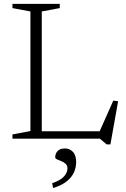

<svg xmlns="http://www.w3.org/2000/svg" viewBox="-20 -702 640 972"><path d="M539 29H520L485.5 0H157V-37.5H517.5L477 -20.5L553.5 -192.5L578 -189.5ZM191.5 -644V0H43V-21.5L134 -38.5V-644L43 -661V-682.5H282.5V-661ZM244 225.5Q287 211 304.2 191Q321.5 171 321.5 150.5Q321.5 135.5 312 127Q302.5 118.5 290.2 113.8Q278 109 268.8 104.8Q259.5 100.5 259.5 95Q259.5 75 272 62.2Q284.5 49.5 308.5 49.5Q332.5 49.5 349 66.5Q365.5 83.5 365.5 119Q365.5 145 354.8 169.8Q344 194.5 318.8 215.2Q293.5 236 249 250Z"/></svg>

Font: Newsreader 14pt Light
Style: Regular
Weight: 300
Designer: Hugues Gentile
Foundry: Production Type
Version: Version 1.003